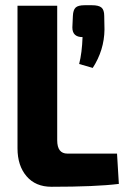

<svg xmlns="http://www.w3.org/2000/svg" viewBox="-20 -712 483 735"><path d="M304 -692H332Q358 -692 368.5 -683Q379 -674 379 -651L380 -599Q379 -520 335 -452L283 -467Q294 -510 296 -570Q257 -570 257 -607L259 -651Q260 -674 269.5 -683Q279 -692 304 -692ZM199 -690V-175Q199 -124 238 -124H428L435 -8Q347 3 177 3Q116 3 81.5 -37.5Q47 -78 47 -144V-690Z"/></svg>

Font: exo2condensed_b
Style: Bold
Weight: 700
Width: 3
Designer: Natanael Gama
Version: Version 1.001;PS 001.001;hotconv 1.0.70;makeotf.lib2.5.58329